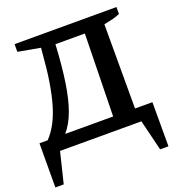

<svg xmlns="http://www.w3.org/2000/svg" viewBox="-149 -774 1005 1080"><g transform="rotate(-20 353.5 -234.0)"><path d="M-2 184 -1 -80H48Q109 -143 141.5 -255.5Q174 -368 187 -538L191 -582L58 -606V-652H668V-611Q649 -602 625.5 -596Q602 -590 571 -584V-80H675V184H625L580 0H93L48 184ZM274 -573Q267 -445 253 -351Q239 -257 215 -190.5Q191 -124 153 -80H440L450 -573Z"/></g></svg>

Font: Piazzolla SemiBold
Style: Regular
Weight: 600
Designer: Juan Pablo del Peral
Foundry: Huerta Tipografica
Version: Version 1.330